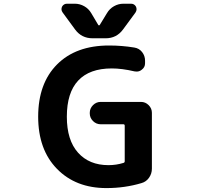

<svg xmlns="http://www.w3.org/2000/svg" viewBox="-20 -1004 1040 1014"><path d="M555.7 -763.7Q624 -763.7 689.5 -752.9Q714.8 -749 730.5 -729Q746.1 -709 746.1 -683.6V-669.9Q746.1 -648.4 728.5 -635.7Q716.8 -626 702.1 -626Q696.3 -626 690.4 -627Q624 -642.6 570.3 -642.6Q453.1 -642.6 393.1 -578.6Q333 -514.6 333 -387.7Q333 -263.7 392.1 -197.8Q451.2 -131.8 552.7 -131.8Q593.8 -131.8 631.8 -143.6Q638.7 -145.5 638.7 -152.3V-339.8Q638.7 -347.7 631.8 -347.7H511.7Q488.3 -347.7 471.2 -364.7Q454.1 -381.8 454.1 -405.3V-408.2Q454.1 -431.6 471.2 -448.7Q488.3 -465.8 511.7 -465.8H724.6Q748 -465.8 765.1 -448.7Q782.2 -431.6 782.2 -408.2V-113.3Q782.2 -86.9 767.1 -65.4Q752 -43.9 727.5 -37.1Q639.6 -10.7 542 -10.7Q379.9 -10.7 280.8 -112.3Q181.6 -213.9 181.6 -387.7Q181.6 -563.5 281.2 -663.6Q380.9 -763.7 555.7 -763.7ZM499 -872.1Q500 -870.1 502.9 -870.1Q505.9 -870.1 506.8 -872.1L544.9 -934.6Q558.6 -958 582 -971.2Q605.5 -984.4 631.8 -984.4H671.9Q689.5 -984.4 698.2 -968.8Q701.2 -961.9 701.2 -955.1Q701.2 -946.3 695.3 -937.5L629.9 -848.6Q595.7 -801.8 538.1 -801.8H468.8Q411.1 -801.8 377 -847.7L310.5 -938.5Q304.7 -946.3 304.7 -955.1Q304.7 -961.9 307.6 -968.8Q316.4 -984.4 334 -984.4H375Q401.4 -984.4 424.8 -971.2Q448.2 -958 461.9 -934.6Z"/></svg>

Font: Gen Jyuu Gothic Monospace Bold
Style: Bold
Weight: 700
Designer: [Source Han Sans]
Ryoko NISHIZUKA  (kana & ideographs); Paul D. Hunt (Latin, Greek & Cyrillic); Wenlong ZHANG  (bopomofo
Version: Version 1.002.20150607